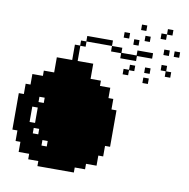

<svg xmlns="http://www.w3.org/2000/svg" viewBox="-80 -799 863 877"><g transform="rotate(10 351.0 -360.0)"><path d="M436.5 -671.9Q445.3 -671.9 461.9 -671.9Q461.9 -663.1 461.9 -646.5Q453.1 -646.5 436.5 -646.5Q436.5 -655.3 436.5 -671.9ZM508.8 -719.7Q516.6 -719.7 533.2 -719.7Q533.2 -710.9 533.2 -694.3Q525.4 -694.3 508.8 -694.3Q508.8 -703.1 508.8 -719.7ZM533.2 -671.9Q541 -671.9 557.6 -671.9Q557.6 -664.1 557.6 -647.5Q549.8 -647.5 533.2 -647.5Q533.2 -655.3 533.2 -671.9ZM556.6 -529.3Q565.4 -529.3 582 -529.3Q582 -520.5 582 -503.9Q573.2 -503.9 556.6 -503.9Q556.6 -511.7 556.6 -529.3ZM556.6 -482.4Q565.4 -482.4 582 -482.4Q582 -473.6 582 -457Q573.2 -457 556.6 -457Q556.6 -465.8 556.6 -482.4ZM628.9 -694.3Q628.9 -686.5 628.9 -669.9Q621.1 -669.9 603.5 -669.9Q603.5 -678.7 603.5 -695.3Q612.3 -695.3 628.9 -695.3Q628.9 -703.1 628.9 -719.7Q637.7 -719.7 654.3 -719.7Q654.3 -710.9 654.3 -694.3Q645.5 -694.3 628.9 -694.3ZM654.3 -553.7Q654.3 -544.9 654.3 -528.3Q662.1 -528.3 677.7 -528.3Q677.7 -520.5 677.7 -502.9Q669.9 -502.9 652.3 -502.9Q652.3 -511.7 652.3 -528.3Q644.5 -528.3 628.9 -528.3Q628.9 -537.1 628.9 -553.7Q637.7 -553.7 654.3 -553.7ZM628.9 -625Q637.7 -625 654.3 -625Q654.3 -616.2 654.3 -599.6Q645.5 -599.6 628.9 -599.6Q628.9 -608.4 628.9 -625ZM676.8 -625Q684.6 -625 702.1 -625Q702.1 -616.2 702.1 -599.6Q693.4 -599.6 676.8 -599.6Q676.8 -608.4 676.8 -625ZM438.5 -313.5Q438.5 -313.5 438.5 -313.5Q446.3 -313.5 461.9 -313.5Q461.9 -257.8 461.9 -144.5Q454.1 -144.5 438.5 -144.5Q438.5 -127.9 438.5 -95.7Q430.7 -95.7 416 -95.7Q416 -80.1 416 -48.8Q399.4 -48.8 367.2 -48.8Q367.2 -40 367.2 -23.4Q351.6 -23.4 319.3 -23.4Q319.3 -15.6 319.3 0Q263.7 0 150.4 0Q150.4 -7.8 150.4 -23.4Q134.8 -23.4 103.5 -23.4Q103.5 -32.2 103.5 -48.8Q86.9 -48.8 54.7 -48.8Q54.7 -64.5 54.7 -95.7Q46.9 -95.7 32.2 -95.7Q32.2 -112.3 32.2 -144.5Q24.4 -144.5 8.8 -144.5Q8.8 -201.2 8.8 -313.5Q16.6 -313.5 32.2 -313.5Q32.2 -330.1 32.2 -361.3Q40 -361.3 54.7 -361.3Q54.7 -377.9 54.7 -410.2Q71.3 -410.2 103.5 -410.2Q103.5 -418 103.5 -434.6Q119.1 -434.6 151.4 -434.6Q151.4 -458 151.4 -504.9Q174.8 -504.9 222.7 -504.9Q222.7 -528.3 222.7 -576.2Q230.5 -576.2 247.1 -576.2Q247.1 -584 247.1 -599.6Q254.9 -599.6 271.5 -599.6Q271.5 -608.4 271.5 -625Q311.5 -625 390.6 -625Q390.6 -617.2 390.6 -599.6Q350.6 -599.6 272.5 -599.6Q272.5 -591.8 272.5 -575.2Q263.7 -575.2 248 -575.2Q248 -551.8 248 -504.9Q272.5 -504.9 320.3 -504.9Q320.3 -481.4 320.3 -434.6Q335.9 -434.6 368.2 -434.6Q368.2 -426.8 368.2 -410.2Q383.8 -410.2 416 -410.2Q416 -394.5 416 -362.3Q423.8 -362.3 438.5 -362.3Q438.5 -349.6 438.5 -337.9Q438.5 -326.2 438.5 -313.5ZM80.1 -192.4Q87.9 -192.4 105.5 -192.4Q105.5 -215.8 105.5 -263.7Q96.7 -263.7 80.1 -263.7Q80.1 -246.1 80.1 -228.5Q80.1 -210 80.1 -192.4ZM128.9 -143.6Q128.9 -152.3 128.9 -168.9Q120.1 -168.9 103.5 -168.9Q103.5 -161.1 103.5 -143.6Q110.4 -143.6 116.2 -143.6Q123 -143.6 128.9 -143.6ZM128.9 -289.1Q128.9 -296.9 128.9 -313.5Q121.1 -313.5 104.5 -313.5Q104.5 -305.7 104.5 -289.1Q110.4 -289.1 117.2 -289.1Q123 -289.1 128.9 -289.1ZM176.8 -95.7Q176.8 -104.5 176.8 -121.1Q168.9 -121.1 152.3 -121.1Q152.3 -112.3 152.3 -95.7Q158.2 -95.7 164.1 -95.7Q170.9 -95.7 176.8 -95.7ZM485.4 -647.5Q493.2 -647.5 509.8 -647.5Q509.8 -639.6 509.8 -622.1Q502 -622.1 485.4 -622.1Q485.4 -630.9 485.4 -647.5ZM486.3 -505.9Q486.3 -513.7 486.3 -529.3Q494.1 -529.3 510.7 -529.3Q510.7 -521.5 510.7 -503.9Q502.9 -503.9 486.3 -503.9Q486.3 -496.1 486.3 -480.5Q477.5 -480.5 460.9 -480.5Q460.9 -489.3 460.9 -505.9Q468.8 -505.9 486.3 -505.9ZM437.5 -550.8Q437.5 -558.6 437.5 -574.2Q421.9 -574.2 390.6 -574.2Q390.6 -583 390.6 -599.6Q406.2 -599.6 438.5 -599.6Q438.5 -591.8 438.5 -576.2Q461.9 -576.2 508.8 -576.2Q508.8 -584 508.8 -599.6Q533.2 -599.6 581.1 -599.6Q581.1 -591.8 581.1 -574.2Q557.6 -574.2 510.7 -574.2Q510.7 -566.4 510.7 -550.8Q486.3 -550.8 437.5 -550.8Z"/></g></svg>

Font: Bombita-font
Style: Regular
Weight: 400
Version: Version 1.0